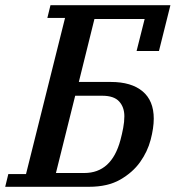

<svg xmlns="http://www.w3.org/2000/svg" viewBox="-46 -718 675 738"><path d="M-14 -49H54L204 -649H136L148 -698H609L565 -522H479L510 -645H317L257 -403H380Q459 -403 502 -367Q545 -331 545 -262Q545 -226 533 -180.5Q521 -135 492.5 -95Q464 -55 416 -27.5Q368 0 296 0H-26ZM278 -53Q383 -53 417 -180Q423 -202 427.5 -226Q432 -250 432 -271Q432 -306 412 -328Q392 -350 347 -350H243L169 -53Z"/></svg>

Font: IBM Plex Serif Medium
Style: Italic
Weight: 500
Italic angle: -14°
Designer: Mike Abbink, Paul van der Laan, Pieter van Rosmalen
Foundry: Bold Monday
Version: Version 2.5